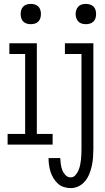

<svg xmlns="http://www.w3.org/2000/svg" viewBox="-20 -742 540 985"><path d="M138 -618Q127 -618 117 -621Q107 -624 99.5 -631.5Q92 -639 89 -649Q86 -659 86 -670Q86 -681 89 -691Q92 -701 99.5 -708.5Q107 -716 117 -719Q127 -722 138 -722Q149 -722 159 -719Q169 -716 176.5 -708.5Q184 -701 187 -691Q190 -681 190 -670Q190 -659 187 -649Q184 -639 176.5 -631.5Q169 -624 159 -621Q149 -618 138 -618ZM19 0V-55H109V-465H28V-520H169V-55H250V0ZM421 -618Q410 -618 399.5 -621Q389 -624 382 -631.5Q375 -639 371.5 -649Q368 -659 368 -670Q368 -681 371.5 -691Q375 -701 382 -708.5Q389 -716 399.5 -719Q410 -722 421 -722Q431 -722 441.5 -719Q452 -716 459.5 -708.5Q467 -701 470 -691Q473 -681 473 -670Q473 -659 470 -649Q467 -639 459.5 -631.5Q452 -624 441.5 -621Q431 -618 421 -618ZM343 223Q325 223 307.5 217.5Q290 212 277 200Q264 188 254.5 172.5Q245 157 239.5 140Q234 123 231.5 105Q229 87 229 69H289Q290 85 292 100.5Q294 116 299.5 130.5Q305 145 316 156.5Q327 168 343 168Q357 168 367 156.5Q377 145 382.5 132Q388 119 391 105Q394 91 395.5 77Q397 63 397.5 48.5Q398 34 398 20V-465H313V-520H459V20Q459 42 457.5 63.5Q456 85 451.5 106.5Q447 128 439 148.5Q431 169 417.5 186Q404 203 384.5 213Q365 223 343 223Z"/></svg>

Font: Iosevka Light
Style: Regular
Weight: 300
Monospace: yes
Designer: Belleve Invis
Foundry: Belleve Invis
Version: Version 32.5.0; ttfautohint (v1.8.4)